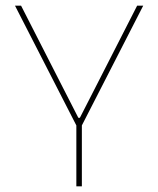

<svg xmlns="http://www.w3.org/2000/svg" viewBox="-20 -659 560 679"><path d="M251 -213.5 33 -639H54.5L201.5 -351L257 -242.5H262.5L318 -351L465 -639H486.5L268.5 -213.5ZM250 0V-235.5H269.5V0Z"/></svg>

Font: Anek Gurmukhi Medium Thin
Style: Regular
Weight: 250
Version: Version 1.003